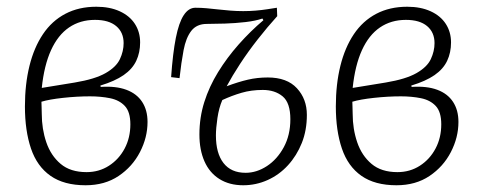

<svg xmlns="http://www.w3.org/2000/svg" viewBox="-20 -536 1425 570"><path d="M234 14Q170 14 130 -14Q90 -42 72 -95Q54 -148 54 -220Q54 -286 67.5 -340.5Q81 -395 107.5 -434.5Q134 -474 174 -495Q214 -516 266 -516Q306 -516 335.5 -502.5Q365 -489 380.5 -465Q396 -441 396 -410Q396 -380 384.5 -355.5Q373 -331 347 -313Q321 -295 278 -282L279 -278Q324 -281 355 -269.5Q386 -258 402 -233.5Q418 -209 418 -174Q418 -128 395.5 -84.5Q373 -41 332 -13.5Q291 14 234 14ZM237 -25Q274 -25 303.5 -44Q333 -63 350 -95Q367 -127 367 -167Q367 -204 350.5 -221.5Q334 -239 306.5 -244.5Q279 -250 247 -250Q209 -250 167.5 -245.5Q126 -241 103 -234Q103 -225 103.5 -218Q104 -211 104 -198Q104 -153 117.5 -113.5Q131 -74 160 -49.5Q189 -25 237 -25ZM104 -275 202 -291Q262 -301 293.5 -319Q325 -337 336 -360.5Q347 -384 347 -408Q347 -440 325 -458.5Q303 -477 262 -477Q218 -477 185 -454.5Q152 -432 131.5 -387Q111 -342 104 -275Z M653 -280Q688 -293 716 -299.5Q744 -306 775 -306Q832 -306 861.5 -274Q891 -242 891 -195Q891 -149 876 -111.5Q861 -74 835 -45.5Q809 -17 774.5 -1.5Q740 14 702 14Q661 14 631.5 -4.5Q602 -23 587 -57Q572 -91 572 -137Q572 -187 586.5 -233Q601 -279 627.5 -322Q654 -365 688.5 -404Q723 -443 762 -476L759 -481Q739 -474 709 -470.5Q679 -467 647.5 -466Q616 -465 594 -465Q564 -465 548 -444.5Q532 -424 525 -387Q518 -350 513 -304L488 -307Q493 -378 502 -423.5Q511 -469 525.5 -491Q540 -513 560 -513Q577 -513 593.5 -511.5Q610 -510 627.5 -508Q645 -506 664 -504.5Q683 -503 702 -503Q721 -503 739 -504.5Q757 -506 773 -508.5Q789 -511 802 -513L803 -488Q774 -456 745 -419Q716 -382 692.5 -346Q669 -310 653 -280ZM640 -239Q630 -216 625.5 -185.5Q621 -155 621 -134Q621 -81 643.5 -52Q666 -23 709 -23Q742 -23 772.5 -43Q803 -63 822.5 -99Q842 -135 842 -182Q842 -231 819 -250Q796 -269 760 -269Q726 -269 697 -260.5Q668 -252 640 -239Z M1157 14Q1093 14 1053 -14Q1013 -42 995 -95Q977 -148 977 -220Q977 -286 990.5 -340.5Q1004 -395 1030.5 -434.5Q1057 -474 1097 -495Q1137 -516 1189 -516Q1229 -516 1258.5 -502.5Q1288 -489 1303.5 -465Q1319 -441 1319 -410Q1319 -380 1307.5 -355.5Q1296 -331 1270 -313Q1244 -295 1201 -282L1202 -278Q1247 -281 1278 -269.5Q1309 -258 1325 -233.5Q1341 -209 1341 -174Q1341 -128 1318.5 -84.5Q1296 -41 1255 -13.5Q1214 14 1157 14ZM1160 -25Q1197 -25 1226.5 -44Q1256 -63 1273 -95Q1290 -127 1290 -167Q1290 -204 1273.5 -221.5Q1257 -239 1229.5 -244.5Q1202 -250 1170 -250Q1132 -250 1090.5 -245.5Q1049 -241 1026 -234Q1026 -225 1026.5 -218Q1027 -211 1027 -198Q1027 -153 1040.5 -113.5Q1054 -74 1083 -49.5Q1112 -25 1160 -25ZM1027 -275 1125 -291Q1185 -301 1216.5 -319Q1248 -337 1259 -360.5Q1270 -384 1270 -408Q1270 -440 1248 -458.5Q1226 -477 1185 -477Q1141 -477 1108 -454.5Q1075 -432 1054.5 -387Q1034 -342 1027 -275Z"/></svg>

Font: Literata 18pt ExtraLight
Style: Italic
Weight: 250
Italic angle: -2°
Designer: Latin by Veronika Burian and Jose Scaglione. Greek by Irene Vlachou. Cyrillic by Vera Evstafieva
Foundry: TypeTogether
Version: Version 3.103;gftools[0.9.29]